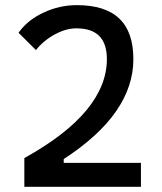

<svg xmlns="http://www.w3.org/2000/svg" viewBox="-20 -723 626 743"><path d="M74.2 0V-111.3Q234.9 -200.2 314.2 -296.1Q393.6 -392.1 393.6 -494.1Q393.6 -553.7 364.3 -583.5Q335 -613.3 275.4 -613.3Q235.8 -613.3 192.9 -590.3Q149.9 -567.4 119.1 -529.3L51.8 -596.2Q85.4 -644.5 147.5 -673.8Q209.5 -703.1 277.3 -703.1Q387.2 -703.1 441.7 -651.1Q496.1 -599.1 496.1 -494.1Q496.1 -389.2 429.4 -292.7Q362.8 -196.3 226.6 -107.4V0ZM103.5 0V-92.8H525.4V0Z"/></svg>

Font: Cascadia Code
Style: Regular
Weight: 400
Designer: Aaron Bell
Foundry: Saja Typeworks
Version: Version 2404.023